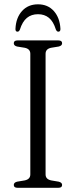

<svg xmlns="http://www.w3.org/2000/svg" viewBox="-20 -892 360 912"><path d="M196.5 -63.5Q196.5 -40.5 223.5 -35L259 -29Q275 -25 275 -13.5Q275 0 257.5 0H63Q45.5 0 45.5 -13.5Q45.5 -25 61 -29L97 -35Q124 -40.5 124 -63.5V-636.5Q124 -659.5 98 -665L61 -671Q45.5 -675 45.5 -686.5Q45.5 -700 63 -700H257.5Q275 -700 275 -686.5Q275 -675 259 -671L222.5 -665Q196.5 -659.5 196.5 -636.5ZM160.5 -824.5Q129 -824.5 107.8 -807Q86.5 -789.5 74.5 -751.5Q70.5 -741.5 63 -741.5Q52.5 -741.5 53.5 -756Q56 -808 84.8 -839.8Q113.5 -871.5 160.5 -871.5Q207 -871.5 235.5 -839.8Q264 -808 267 -756Q268 -741.5 257 -741.5Q250 -741.5 245.5 -751.5Q233.5 -790 212.5 -807.2Q191.5 -824.5 160.5 -824.5Z"/></svg>

Font: Fraunces 72pt Soft Light
Style: Regular
Weight: 300
Version: Version 1.000;[b76b70a41]